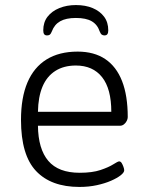

<svg xmlns="http://www.w3.org/2000/svg" viewBox="-20 -733 579 759"><path d="M294 6Q182 6 122.5 -57Q63 -120 63 -259Q63 -347 88.5 -407Q114 -467 164 -498Q214 -529 287 -529Q352 -529 396 -499.5Q440 -470 462.5 -412.5Q485 -355 485 -270Q485 -263 481 -255Q477 -247 470 -241.5Q463 -236 455 -236H130Q131 -144 171 -97Q211 -50 295 -50Q345 -50 377.5 -61Q410 -72 428 -83.5Q446 -95 451 -95Q457 -95 461 -88.5Q465 -82 468 -73.5Q471 -65 471 -60Q471 -51 457 -40Q443 -29 419 -18.5Q395 -8 363 -1Q331 6 294 6ZM130 -291H420Q420 -382 383.5 -428Q347 -474 280 -474Q232 -474 198.5 -452.5Q165 -431 148 -390.5Q131 -350 130 -291ZM280 -713Q318 -713 346.5 -701Q375 -689 391.5 -667Q408 -645 408 -613Q408 -603 404.5 -598Q401 -593 393 -593Q387 -593 382.5 -596Q378 -599 374 -609Q365 -636 342.5 -649Q320 -662 280 -662Q241 -662 218 -649Q195 -636 185 -609Q181 -599 177 -596Q173 -593 166 -593Q158 -593 154.5 -598Q151 -603 151 -613Q151 -645 168 -667Q185 -689 214.5 -701Q244 -713 280 -713Z"/></svg>

Font: Asap Light
Style: Regular
Weight: 300
Designer: Pablo Cosgaya
Foundry: Omnibus-Type
Version: Version 3.001